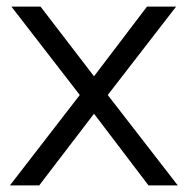

<svg xmlns="http://www.w3.org/2000/svg" viewBox="-20 -560 567 580"><path d="M98.5 0 264 -216.5 428.5 0H517L305.5 -273L512 -540H424L264 -329.5L102.5 -540H14.5L221 -273L10 0Z"/></svg>

Font: Manrope
Style: Regular
Weight: 400
Designer: Mikhail Sharanda
Foundry: Mikhail Sharanda
Version: Version 4.505